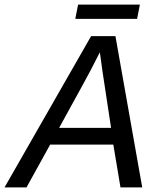

<svg xmlns="http://www.w3.org/2000/svg" viewBox="-71 -816 691 836"><path d="M453.6 0 422.4 -186.5H147.5L44.4 0H-51.3L325.7 -658.7H431.6L548.3 0ZM363.8 -588.4Q341.3 -543.9 323.5 -509.8Q305.7 -475.6 186.5 -259.3H412.6L375.5 -503.4ZM525.9 -733.9H256.8L269 -795.9H538.1Z"/></svg>

Font: Liberation Mono
Style: Italic
Weight: 400
Italic angle: -12°
Monospace: yes
Designer: Steve Matteson
Foundry: Ascender Corporation
Version: Version 2.1.5